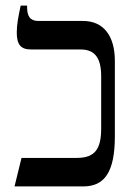

<svg xmlns="http://www.w3.org/2000/svg" viewBox="-20 -667 479 687"><path d="M32 0H278C354 0 391 -51 391 -180V-449C391 -538 351 -592 277 -592H117C87 -592 77 -610 77 -641V-647H54C45 -605 40 -578 40 -551C40 -509 53 -490 91 -490H268C317 -490 342 -463 342 -394V-208C342 -135 321 -102 255 -102H57Z"/></svg>

Font: Noto Serif Hebrew Condensed Medium
Style: Regular
Weight: 500
Width: 3
Designer: Monotype Design Team
Foundry: Monotype Imaging Inc.
Version: Version 2.004